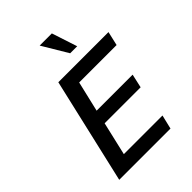

<svg xmlns="http://www.w3.org/2000/svg" viewBox="-271 -1106 1237 1237"><g transform="rotate(-45 348.0 -487.0)"><path d="M489 -800 432 -974H321L425 -800ZM539 0 562 -96H210L263 -324H591L612 -418H284L333 -626H674L696 -722H239L72 0Z"/></g></svg>

Font: Perun Medium Italic
Style: Regular
Weight: 500
Italic angle: -12°
Foundry: Copyright (c) Stefan Peev, Context Ltd, 2016
Version: Version 1.026